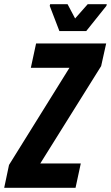

<svg xmlns="http://www.w3.org/2000/svg" viewBox="-44 -895 529 915"><path d="M-24 0 -1 -109 287 -572H103L128 -688H462L438 -580L148 -116H341L316 0ZM239 -747 193 -867 195 -875H278L314 -807L374 -875H465L463 -867L367 -747Z"/></svg>

Font: Saira Condensed
Style: Bold Italic
Weight: 700
Width: 3
Italic angle: -12°
Designer: Hector Gatti with collaboration of the Omnibus-Type team
Foundry: Omnibus-Type
Version: Version 1.101